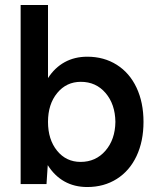

<svg xmlns="http://www.w3.org/2000/svg" viewBox="-20 -740 632 772"><path d="M63 -720H173V-426Q200 -468 240 -490Q280 -512 331 -512Q398 -512 449.5 -479.5Q501 -447 529 -387.5Q557 -328 557 -250Q557 -172 529 -112.5Q501 -53 449.5 -20.5Q398 12 331 12Q279 12 239 -10.5Q199 -33 172 -76L167 0H63ZM304 -89Q365 -89 404 -134Q443 -179 444 -250Q443 -321 404.5 -366Q366 -411 305 -411Q247 -411 210 -366Q173 -321 173 -250Q173 -179 209.5 -134Q246 -89 304 -89Z"/></svg>

Font: Oak Sans SemiBold
Style: Regular
Weight: 600
Designer: Erik Kennedy, Walven
Foundry: Erik Kennedy, Walven
Version: Version 1.000